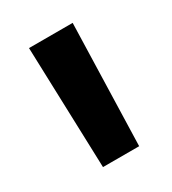

<svg xmlns="http://www.w3.org/2000/svg" viewBox="-85 -791 338 377"><g transform="rotate(-30 84.0 -602.5)"><path d="M133 -740 125 -465H43L34 -740Z"/></g></svg>

Font: Pathway Extreme Condensed Medium
Style: Regular
Weight: 500
Width: 3
Version: Version 1.001;gftools[0.9.26]